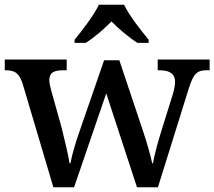

<svg xmlns="http://www.w3.org/2000/svg" viewBox="-20 -786 900 806"><path d="M293 -619V-606H340C375 -628 418 -665 448 -696C478 -665 522 -628 557 -606H604V-619C573 -657 522 -721 501 -766H395C374 -721 324 -657 293 -619ZM74 -438 204 0H291L426 -394L555 0H643L772 -413C792 -478 808 -491 847 -491H860V-536H642V-491H649C693 -491 715 -476 715 -442C715 -431 711 -409 706 -392L657 -235C639 -177 628 -133 622 -100H619C613 -131 595 -193 580 -237L481 -533H417L314 -235C298 -190 281 -133 276 -101H272C267 -133 251 -201 239 -249L195 -406C191 -421 187 -438 187 -449C187 -482 207 -491 247 -491H260V-536H0V-491H3C42 -491 59 -480 74 -438Z"/></svg>

Font: Noto Serif Ethiopic Medium
Style: Regular
Weight: 500
Designer: Monotype Design Team
Foundry: Monotype Imaging Inc.
Version: Version 2.102